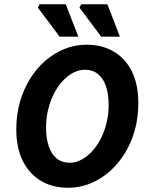

<svg xmlns="http://www.w3.org/2000/svg" viewBox="-20 -875 700 907"><path d="M301.8 12Q227.7 12 172.8 -20.9Q117.8 -53.9 87.3 -115.6Q56.9 -177.3 56.9 -263.6Q56.9 -333 74.2 -393.7Q91.6 -454.3 122.7 -503.9Q153.9 -553.5 195.5 -589.3Q237.2 -625.1 286.2 -644.4Q335.2 -663.8 388.5 -663.8Q463 -663.8 518.3 -630.8Q573.5 -597.9 603.5 -536.4Q633.4 -474.9 633.4 -388.2Q633.4 -318.7 616.3 -258.1Q599.2 -197.5 567.8 -147.9Q536.4 -98.3 494.8 -62.5Q453.2 -26.6 404.2 -7.3Q355.2 12 301.8 12ZM309 -106.2Q336.7 -106.2 363.4 -119.9Q390.2 -133.6 413.6 -158.6Q437.1 -183.6 454.9 -217.7Q472.8 -251.8 483 -292.7Q493.2 -333.6 493.2 -379.1Q493.2 -430.9 480.4 -468.1Q467.6 -505.3 442.5 -525.4Q417.5 -545.6 381.4 -545.6Q353.6 -545.6 326.9 -531.9Q300.2 -518.2 276.7 -493.1Q253.2 -468.1 235.6 -434Q218 -400 207.8 -359Q197.6 -318.1 197.6 -272.7Q197.6 -220.8 210.4 -183.7Q223.2 -146.5 248 -126.3Q272.8 -106.2 309 -106.2ZM261.6 -701.8 158.8 -839.2 167.4 -854.7H290.8L350 -701.8ZM458.1 -701.8 355.3 -839.2 363.9 -854.7H487.3L546.5 -701.8Z"/></svg>

Font: Source Sans 3
Style: Italic
Weight: 200
Italic angle: -11°
Designer: Paul D. Hunt
Foundry: Adobe
Version: Version 3.046;hotconv 1.0.118;makeotfexe 2.5.65603